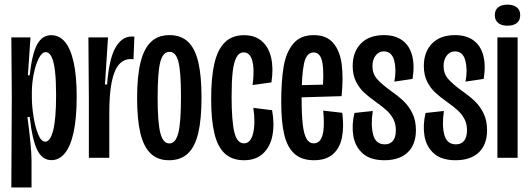

<svg xmlns="http://www.w3.org/2000/svg" viewBox="-20 -692 2321 842"><path d="M31.7 -272.3 29.7 -528H113.7L102.3 -361.7H110Q121.3 -459.7 143.7 -498.7Q166 -537.7 204.3 -537.7Q239.7 -537.7 264.5 -508.7Q289.3 -479.7 302.8 -419.7Q316.3 -359.7 316.3 -268Q316.3 -175.7 303.2 -113.7Q290 -51.7 265 -20.7Q240 10.3 205.7 10.3Q165.7 10.3 143.7 -33.7Q121.7 -77.7 110.3 -179H100.3Q109.3 -112.3 113.8 -63.2Q118.3 -14 118.3 13V130H29.7ZM226 -275Q226 -337.3 221.3 -379Q216.7 -420.7 206.5 -442Q196.3 -463.3 180.3 -463.3Q164 -463.3 150.2 -436.5Q136.3 -409.7 128 -368.2Q119.7 -326.7 119.7 -288V-266Q119.7 -226.3 127 -180.5Q134.3 -134.7 147.5 -102.7Q160.7 -70.7 178 -70.7Q200.7 -70.7 213.3 -120.7Q226 -170.7 226 -275Z M369.7 -259 367.7 -528H453.7L440.3 -321.7H449.7Q458.3 -434 486.3 -483Q514.3 -532 558.7 -532Q565.7 -532 569.3 -531L565.3 -431.7Q561 -433 553.7 -433Q522.3 -433 501.3 -408.5Q480.3 -384 469.8 -331.8Q459.3 -279.7 459.3 -198V0H369.7Z M581.3 -261.3Q581.3 -357 596 -417.5Q610.7 -478 641.8 -508Q673 -538 722.7 -538Q774 -538 804.8 -508.5Q835.7 -479 849.7 -419.2Q863.7 -359.3 863.7 -263.3Q863.7 -168.3 849.3 -108.2Q835 -48 803.7 -18.7Q772.3 10.7 721.3 10.7Q670.7 10.7 640 -19.5Q609.3 -49.7 595.3 -109.2Q581.3 -168.7 581.3 -261.3ZM773.7 -266.7Q773.7 -376 762.7 -420.3Q751.7 -464.7 723.3 -464.7Q694.3 -464.7 682.8 -419.8Q671.3 -375 671.3 -264Q671.3 -154 683.2 -108.5Q695 -63 722.7 -63Q750.3 -63 762 -108.8Q773.7 -154.7 773.7 -266.7Z M906 -258Q906 -352.7 920.2 -413.8Q934.3 -475 966.2 -506.3Q998 -537.7 1050.3 -537.7Q1098.3 -537.7 1128.5 -511.3Q1158.7 -485 1169.2 -438.3Q1179.7 -391.7 1170.3 -330.7L1087.7 -319Q1093.3 -362 1091.3 -394.2Q1089.3 -426.3 1078.8 -444.3Q1068.3 -462.3 1049 -462.3Q1028.3 -462.3 1016.7 -440.2Q1005 -418 1000.3 -376.2Q995.7 -334.3 995.7 -268.7Q995.7 -161.3 1007.7 -112.3Q1019.7 -63.3 1049.7 -63.3Q1079.7 -63.3 1090.2 -108Q1100.7 -152.7 1091 -219L1173.3 -208.7Q1184.3 -147.3 1174.7 -97.5Q1165 -47.7 1133.3 -18.5Q1101.7 10.7 1050.3 10.7Q997.7 10.7 966 -18.7Q934.3 -48 920.2 -107Q906 -166 906 -258Z M1213.3 -244.3Q1213.3 -337 1223.8 -399.5Q1234.3 -462 1265.8 -500Q1297.3 -538 1355.7 -538Q1412 -538 1441.5 -503.3Q1471 -468.7 1478.5 -410.2Q1486 -351.7 1478 -270.3L1273.3 -264.3V-317.7L1413.3 -321.3L1393.3 -276Q1402 -370.3 1394 -416.2Q1386 -462 1355.7 -462Q1323.3 -462 1313 -412.2Q1302.7 -362.3 1302.7 -263.3Q1302.7 -188.7 1307.8 -145.3Q1313 -102 1324.7 -82.7Q1336.3 -63.3 1356 -63.3Q1375.7 -63.3 1386.3 -80.5Q1397 -97.7 1399.3 -129.3Q1401.7 -161 1397.3 -207L1481 -197.3Q1489 -134.7 1479.3 -87.8Q1469.7 -41 1439.3 -15.2Q1409 10.7 1356.7 10.7Q1303.3 10.7 1271.8 -17.2Q1240.3 -45 1226.8 -100.7Q1213.3 -156.3 1213.3 -244.3Z M1534.3 -196.7 1614.7 -205.3Q1605.3 -141.7 1616.7 -100.3Q1628 -59 1667.7 -59Q1691 -59 1703.5 -74.8Q1716 -90.7 1716 -121Q1716 -148 1705.5 -168.7Q1695 -189.3 1677.2 -206.3Q1659.3 -223.3 1628.3 -245Q1597 -267.3 1576.3 -286.5Q1555.7 -305.7 1541.2 -334.3Q1526.7 -363 1526.7 -402.3Q1526.7 -464.3 1562.7 -501.2Q1598.7 -538 1664 -538Q1712 -538 1743.3 -515.8Q1774.7 -493.7 1786.8 -450.7Q1799 -407.7 1789.3 -346L1709.3 -334Q1719.3 -385 1708.8 -425.8Q1698.3 -466.7 1663.3 -466.7Q1641.3 -466.7 1627.3 -448.5Q1613.3 -430.3 1613.3 -402.3Q1613.3 -369.3 1632.7 -346.7Q1652 -324 1691.7 -295.3Q1725.3 -271.7 1748.8 -249.7Q1772.3 -227.7 1788.2 -195.8Q1804 -164 1804 -121Q1804 -58.7 1768.2 -24Q1732.3 10.7 1665.7 10.7Q1604 10.7 1570.7 -19.2Q1537.3 -49 1529.5 -96Q1521.7 -143 1534.3 -196.7Z M1846.3 -196.7 1926.7 -205.3Q1917.3 -141.7 1928.7 -100.3Q1940 -59 1979.7 -59Q2003 -59 2015.5 -74.8Q2028 -90.7 2028 -121Q2028 -148 2017.5 -168.7Q2007 -189.3 1989.2 -206.3Q1971.3 -223.3 1940.3 -245Q1909 -267.3 1888.3 -286.5Q1867.7 -305.7 1853.2 -334.3Q1838.7 -363 1838.7 -402.3Q1838.7 -464.3 1874.7 -501.2Q1910.7 -538 1976 -538Q2024 -538 2055.3 -515.8Q2086.7 -493.7 2098.8 -450.7Q2111 -407.7 2101.3 -346L2021.3 -334Q2031.3 -385 2020.8 -425.8Q2010.3 -466.7 1975.3 -466.7Q1953.3 -466.7 1939.3 -448.5Q1925.3 -430.3 1925.3 -402.3Q1925.3 -369.3 1944.7 -346.7Q1964 -324 2003.7 -295.3Q2037.3 -271.7 2060.8 -249.7Q2084.3 -227.7 2100.2 -195.8Q2116 -164 2116 -121Q2116 -58.7 2080.2 -24Q2044.3 10.7 1977.7 10.7Q1916 10.7 1882.7 -19.2Q1849.3 -49 1841.5 -96Q1833.7 -143 1846.3 -196.7Z M2161.3 -528H2250V0H2161.3ZM2150 -625.6Q2150 -648 2164.6 -659.8Q2179.1 -671.7 2205.2 -671.7Q2231.3 -671.7 2246.3 -659.8Q2261.3 -648 2261.3 -625.3Q2261.3 -602.7 2246.5 -591Q2231.7 -579.3 2205 -579.3Q2179.7 -579.3 2164.8 -591.2Q2150 -603.1 2150 -625.6Z"/></svg>

Font: Bricolage Grotesque 96pt Condensed ExBd
Style: Regular
Weight: 800
Width: 3
Designer: Mathieu Triay
Foundry: Atelier Triay
Version: Version 1.001;Glyphs 3.2 (3207)